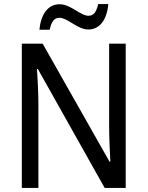

<svg xmlns="http://www.w3.org/2000/svg" viewBox="-20 -930 730 950"><path d="M175 -783H226C234 -822 248 -842 274 -842C314 -842 364 -784 417 -784C473 -784 509 -832 516 -910H466C457 -873 445 -852 418 -852C378 -852 330 -909 275 -909C215 -909 182 -856 175 -783ZM602 0V-714H520V-302C520 -247 524 -172 526 -130H522L191 -714H88V0H170V-413C170 -475 166 -539 163 -589H167L498 0Z"/></svg>

Font: Noto Sans Myanmar UI SemiCondensed
Style: Regular
Weight: 400
Width: 4
Designer: Monotype Design Team
Foundry: Monotype Imaging Inc.
Version: Version 2.103